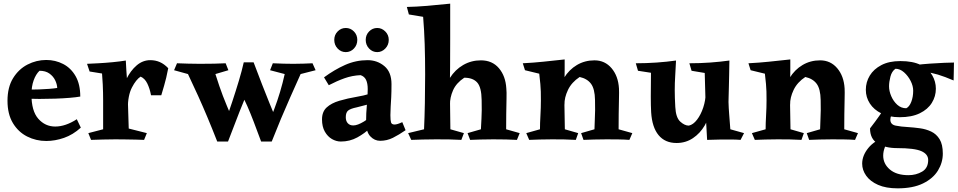

<svg xmlns="http://www.w3.org/2000/svg" viewBox="-20 -765 5237 1050"><path d="M233 -437Q283 -437 325.5 -415Q368 -393 393.5 -348.5Q419 -304 419 -237Q397 -233 361 -230Q325 -227 282 -225.5Q239 -224 196 -224Q164 -224 141 -225Q118 -226 110 -227V-275Q121 -275 143.5 -275Q166 -275 194 -276Q222 -277 248.5 -279Q275 -281 293 -284Q292 -305 281.5 -326.5Q271 -348 250 -363Q229 -378 196 -378Q176 -359 164 -325.5Q152 -292 152 -248Q152 -158 189.5 -115.5Q227 -73 282 -73Q338 -73 400 -113L422 -67Q379 -28 330 -11Q281 6 233 6Q177 6 128.5 -18.5Q80 -43 50.5 -92Q21 -141 21 -214Q21 -288 51.5 -337.5Q82 -387 130.5 -412Q179 -437 233 -437Z M668 -434Q669 -411 671 -380Q673 -349 675 -323.5Q677 -298 677 -289L684 -62L783 -37L768 0Q751 -1 723 -1.5Q695 -2 665 -2.5Q635 -3 611 -3Q580 -3 544 -2Q508 -1 478 0L463 -37L544 -58Q544 -103 544 -138.5Q544 -174 544 -216Q544 -239 543.5 -258.5Q543 -278 542 -302.5Q541 -327 538 -363L470 -374L456 -416Q479 -417 517.5 -419Q556 -421 597 -425Q638 -429 668 -434ZM802 -436Q830 -436 854 -425.5Q878 -415 900 -392Q894 -362 889 -340Q884 -318 877.5 -296.5Q871 -275 862 -244H806Q799 -281 785.5 -308.5Q772 -336 749 -346Q724 -330 701.5 -286.5Q679 -243 679 -171L640 -229Q648 -285 671 -332Q694 -379 727.5 -407.5Q761 -436 802 -436Z M1214 -419 1229 -381 1158 -360Q1170 -323 1179.5 -294.5Q1189 -266 1199 -240.5Q1209 -215 1221 -185.5Q1233 -156 1251 -117Q1251 -107 1241 -86.5Q1231 -66 1217 -44Q1203 -22 1189.5 -6.5Q1176 9 1168 9Q1139 -65 1114 -124.5Q1089 -184 1063.5 -240.5Q1038 -297 1008 -360L932 -381L948 -419Q978 -418 1008 -417Q1038 -416 1072 -416Q1160 -416 1214 -419ZM1313 -424H1367L1358 -317Q1323 -238 1290 -154.5Q1257 -71 1227 9H1168Q1189 -38 1210 -94.5Q1231 -151 1250.5 -210Q1270 -269 1286.5 -324Q1303 -379 1313 -424ZM1367 -424Q1393 -355 1413 -303.5Q1433 -252 1452.5 -204Q1472 -156 1496 -98Q1496 -88 1486 -70Q1476 -52 1461 -34Q1446 -16 1431.5 -3.5Q1417 9 1408 9Q1385 -53 1367.5 -99Q1350 -145 1332 -186Q1314 -227 1288 -275ZM1689 -419 1706 -381 1624 -360Q1594 -293 1567.5 -233.5Q1541 -174 1516.5 -115.5Q1492 -57 1466 9H1408Q1443 -71 1479 -166Q1515 -261 1537 -360L1457 -381L1472 -419Q1534 -416 1585 -416Q1619 -416 1640.5 -417Q1662 -418 1689 -419Z M1990 -436Q2043 -436 2082 -403.5Q2121 -371 2121 -305Q2121 -262 2119.5 -233Q2118 -204 2116.5 -181.5Q2115 -159 2115 -135Q2115 -107 2118.5 -95.5Q2122 -84 2138 -84Q2152 -84 2180 -97L2198 -53Q2162 -28 2129 -11.5Q2096 5 2059 5Q2028 5 2005 -19.5Q1982 -44 1982 -97Q1982 -146 1986.5 -193.5Q1991 -241 1991 -278Q1991 -309 1982 -328Q1973 -347 1952 -354Q1906 -352 1864 -337Q1822 -322 1778 -299L1752 -342Q1809 -384 1867.5 -410Q1926 -436 1990 -436ZM2061 -279 2001 -196Q1979 -191 1962 -186Q1945 -181 1931 -178Q1897 -171 1884 -160.5Q1871 -150 1871 -124Q1871 -103 1882 -91Q1893 -79 1912 -79Q1935 -79 1970.5 -100.5Q2006 -122 2031 -155L2050 -114Q2034 -94 2004.5 -65Q1975 -36 1934 -13.5Q1893 9 1844 9Q1819 9 1795.5 -4.5Q1772 -18 1756.5 -45Q1741 -72 1741 -112Q1741 -154 1766.5 -177.5Q1792 -201 1836 -214Q1880 -227 1933 -236Q1969 -242 2000 -251.5Q2031 -261 2061 -279ZM1871 -480Q1845 -480 1826.5 -499.5Q1808 -519 1808 -547Q1808 -574 1826.5 -593Q1845 -612 1871 -612Q1897 -612 1915.5 -593Q1934 -574 1934 -547Q1934 -519 1915.5 -499.5Q1897 -480 1871 -480ZM2043 -480Q2017 -480 1998.5 -499.5Q1980 -519 1980 -547Q1980 -574 1998.5 -593Q2017 -612 2043 -612Q2068 -612 2087 -593Q2106 -574 2106 -547Q2106 -519 2087 -499.5Q2068 -480 2043 -480Z M2442 -745Q2442 -644 2442 -555Q2442 -466 2441.5 -398Q2441 -330 2440 -291L2443 -58L2517 -37L2503 0Q2470 -2 2437.5 -2.5Q2405 -3 2365 -3Q2326 -3 2292 -2Q2258 -1 2229 0L2212 -37L2299 -58Q2302 -123 2303.5 -201Q2305 -279 2305 -358Q2305 -447 2302.5 -524Q2300 -601 2294 -673L2216 -686L2205 -727Q2255 -728 2316 -733Q2377 -738 2442 -745ZM2610 -435Q2672 -435 2708.5 -392Q2745 -349 2749 -281Q2751 -263 2750 -224.5Q2749 -186 2748.5 -141Q2748 -96 2748 -58L2822 -37L2807 0Q2753 -3 2677 -3Q2639 -3 2608 -2Q2577 -1 2551 0L2537 -37L2610 -58Q2612 -92 2613 -115.5Q2614 -139 2614.5 -162.5Q2615 -186 2614 -218Q2613 -288 2589.5 -314Q2566 -340 2519 -340Q2475 -311 2457.5 -271Q2440 -231 2441 -193L2405 -237Q2412 -294 2440.5 -339Q2469 -384 2513 -409.5Q2557 -435 2610 -435Z M3231 -435Q3288 -435 3324.5 -392Q3361 -349 3365 -281Q3366 -263 3365 -224.5Q3364 -186 3363.5 -141Q3363 -96 3363 -58L3438 -37L3422 0Q3396 -2 3363 -2.5Q3330 -3 3298 -3Q3259 -3 3228 -2Q3197 -1 3171 0L3158 -37L3231 -58Q3232 -92 3233 -115.5Q3234 -139 3234.5 -162.5Q3235 -186 3234 -218Q3233 -279 3212 -307Q3191 -335 3150 -344Q3106 -315 3086 -273Q3066 -231 3067 -193L3030 -237Q3037 -294 3064.5 -339Q3092 -384 3135 -409.5Q3178 -435 3231 -435ZM3068 -440Q3068 -407 3068 -386.5Q3068 -366 3067.5 -345.5Q3067 -325 3065 -291L3069 -58L3142 -37L3129 0Q3095 -2 3065 -2.5Q3035 -3 2999 -3Q2960 -3 2931.5 -2Q2903 -1 2874 0L2858 -37L2933 -58Q2933 -90 2935.5 -133.5Q2938 -177 2938 -216Q2938 -245 2937.5 -264.5Q2937 -284 2935 -305.5Q2933 -327 2929 -362L2851 -381L2839 -419Q2898 -422 2950.5 -427.5Q3003 -433 3068 -440Z M3680 17Q3617 17 3581.5 -26Q3546 -69 3541 -151Q3539 -186 3539 -237.5Q3539 -289 3540 -367L3469 -378L3457 -419Q3515 -419 3571.5 -423Q3628 -427 3677 -434Q3675 -388 3672.5 -349.5Q3670 -311 3670 -271.5Q3670 -232 3673 -180Q3676 -122 3700 -100Q3724 -78 3747 -78Q3771 -83 3792 -110.5Q3813 -138 3826 -177.5Q3839 -217 3839 -256L3865 -171Q3859 -122 3834 -79Q3809 -36 3769.5 -9.5Q3730 17 3680 17ZM3847 0Q3846 -30 3843.5 -64Q3841 -98 3840 -145L3834 -366L3762 -378L3750 -419Q3809 -419 3864 -423Q3919 -427 3969 -434Q3969 -434 3968.5 -411Q3968 -388 3967.5 -354Q3967 -320 3966 -286.5Q3965 -253 3964.5 -230Q3964 -207 3964 -207Q3965 -173 3967.5 -142.5Q3970 -112 3974 -58L4049 -37L4030 0Q4004 -2 3981.5 -2Q3959 -2 3924 -2Q3909 -2 3885 -1Q3861 0 3847 0Z M4465 -435Q4522 -435 4558.5 -392Q4595 -349 4599 -281Q4600 -263 4599 -224.5Q4598 -186 4597.5 -141Q4597 -96 4597 -58L4672 -37L4656 0Q4630 -2 4597 -2.5Q4564 -3 4532 -3Q4493 -3 4462 -2Q4431 -1 4405 0L4392 -37L4465 -58Q4466 -92 4467 -115.5Q4468 -139 4468.5 -162.5Q4469 -186 4468 -218Q4467 -279 4446 -307Q4425 -335 4384 -344Q4340 -315 4320 -273Q4300 -231 4301 -193L4264 -237Q4271 -294 4298.5 -339Q4326 -384 4369 -409.5Q4412 -435 4465 -435ZM4302 -440Q4302 -407 4302 -386.5Q4302 -366 4301.5 -345.5Q4301 -325 4299 -291L4303 -58L4376 -37L4363 0Q4329 -2 4299 -2.5Q4269 -3 4233 -3Q4194 -3 4165.5 -2Q4137 -1 4108 0L4092 -37L4167 -58Q4167 -90 4169.5 -133.5Q4172 -177 4172 -216Q4172 -245 4171.5 -264.5Q4171 -284 4169 -305.5Q4167 -327 4163 -362L4085 -381L4073 -419Q4132 -422 4184.5 -427.5Q4237 -433 4302 -440Z M4824 -183 4872 -171Q4849 -131 4849 -111Q4849 -84 4878 -78Q4907 -72 4947 -70Q4978 -68 5011 -63.5Q5044 -59 5072.5 -45.5Q5101 -32 5118.5 -3.5Q5136 25 5136 75Q5136 124 5109.5 167.5Q5083 211 5028 238Q4973 265 4889 265Q4825 265 4782 246Q4739 227 4717 196Q4695 165 4695 130Q4695 86 4728.5 44.5Q4762 3 4830 -20L4849 -9Q4829 15 4819.5 39Q4810 63 4810 86Q4810 131 4846.5 162Q4883 193 4948 193Q4990 193 5023 173.5Q5056 154 5056 110Q5056 78 5018.5 61.5Q4981 45 4887 45Q4822 45 4780 20Q4738 -5 4738 -63Q4769 -103 4787 -129Q4805 -155 4824 -183ZM4877 -389Q4857 -375 4849.5 -346Q4842 -317 4842 -293Q4842 -267 4854 -239Q4866 -211 4887 -192Q4908 -173 4936 -173Q4953 -181 4963.5 -208Q4974 -235 4974 -269Q4974 -295 4960 -322.5Q4946 -350 4924 -369.5Q4902 -389 4877 -389ZM4904 -431Q4973 -431 5015.5 -409.5Q5058 -388 5078 -353.5Q5098 -319 5098 -280Q5098 -238 5076 -202.5Q5054 -167 5010 -145.5Q4966 -124 4900 -124Q4842 -124 4800.5 -144.5Q4759 -165 4737 -199Q4715 -233 4715 -274Q4715 -316 4736.5 -351.5Q4758 -387 4800 -409Q4842 -431 4904 -431ZM5197 -423Q5197 -398 5196 -368.5Q5195 -339 5195 -325Q5146 -346 5109.5 -357Q5073 -368 5038 -372L4991 -410Q5023 -414 5065 -417Q5107 -420 5143.5 -421.5Q5180 -423 5197 -423Z"/></svg>

Font: Ruwudu
Style: Bold
Weight: 700
Designer: Becca Hirsbrunner Spalinger
Foundry: SIL International
Version: Version 3.000